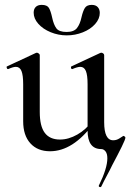

<svg xmlns="http://www.w3.org/2000/svg" viewBox="-20 -611 537 787"><path d="M75 -114V-266Q75 -303 68 -320Q61 -337 45 -337Q34 -337 14 -328H12Q9 -328 7.5 -333Q6 -338 9 -339L127 -394L131 -395Q134 -395 138.5 -392Q143 -389 143 -385V-152Q143 -94 163.5 -66.5Q184 -39 226 -39Q261 -39 297 -59.5Q333 -80 358 -115L363 -104Q279 9 185 9Q134 9 104.5 -23.5Q75 -56 75 -114ZM339 -76V-266Q339 -303 332 -320Q325 -337 309 -337Q298 -337 277 -328H275Q272 -328 271 -333Q270 -338 273 -339L391 -394L395 -395Q399 -395 403 -392Q407 -389 407 -385V-110Q407 -36 444 -36Q458 -36 470 -44Q482 -52 484 -53L486 -54Q488 -54 491 -51.5Q494 -49 494 -47Q494 -40 479 -9.5Q464 21 440 66Q430 87 418 109Q406 131 395 154Q393 156 391 156Q388 156 386 154Q384 152 385 150Q420 79 420 38Q420 19 412.5 9.5Q405 0 395 0Q339 0 339 -76ZM314 -540Q320 -566 328 -578.5Q336 -591 356 -591Q372 -591 380.5 -582Q389 -573 389 -558Q389 -534 370 -512.5Q351 -491 319.5 -478.5Q288 -466 254 -466Q219 -466 187.5 -479Q156 -492 137 -513.5Q118 -535 118 -559Q118 -574 126.5 -582.5Q135 -591 151 -591Q173 -591 180.5 -578.5Q188 -566 194 -538Q200 -510 211 -495Q222 -480 253 -480Q283 -480 295.5 -496Q308 -512 314 -540Z"/></svg>

Font: Cormorant Infant Medium
Style: Regular
Weight: 500
Designer: Christian Thalmann (Catharsis Fonts)
Foundry: Catharsis Fonts
Version: Version 4.000